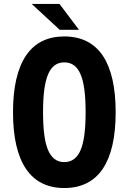

<svg xmlns="http://www.w3.org/2000/svg" viewBox="-20 -924 642 958"><path d="M277.8 -775.4H374L276.9 -904.3H138.2ZM300.8 14.2C387.7 14.2 451.2 -20 492.7 -81.5C535.6 -145.5 557.1 -239.3 557.1 -363.8C557.1 -488.3 535.6 -582.5 492.7 -646.5C450.2 -709.5 385.7 -742.2 300.8 -742.2C221.2 -742.2 154.8 -713.4 109.9 -647C66.4 -582.5 44.9 -487.3 44.9 -363.8C44.9 -240.2 66.4 -145.5 109.9 -81.1C150.9 -20.5 213.4 14.2 300.8 14.2ZM300.8 -115.2C264.2 -115.2 237.3 -134.8 220.2 -174.3C203.1 -213.4 194.8 -276.4 194.8 -364.7C194.8 -455.6 203.6 -515.1 220.2 -553.7C236.8 -592.3 262.7 -612.8 300.8 -612.8C338.4 -612.8 364.7 -593.3 381.8 -553.7C398.9 -514.6 407.2 -452.1 407.2 -364.3C407.2 -276.4 398.9 -213.4 381.8 -174.3C364.7 -134.8 337.9 -115.2 300.8 -115.2Z"/></svg>

Font: Hack
Style: Bold
Weight: 700
Monospace: yes
Designer: Christopher Simpkins
Foundry: Christopher Simpkins
Version: Version 2.010